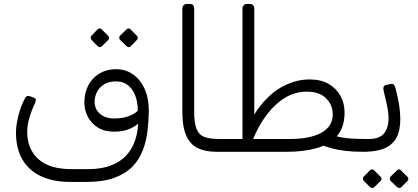

<svg xmlns="http://www.w3.org/2000/svg" viewBox="-20 -770 2119 974"><path d="M338 153Q250 153 188 124Q126 95 93.5 39Q61 -17 61 -98Q61 -133 73 -182Q85 -231 108 -274Q112 -280 118 -282.5Q124 -285 134 -281L155 -273Q163 -270 162 -262.5Q161 -255 156 -243Q139 -207 128.5 -170.5Q118 -134 118 -102Q118 -14 174.5 37Q231 88 343 88H427Q497 88 547.5 67.5Q598 47 629.5 8Q661 -31 673.5 -87Q686 -143 680 -213L735 -205Q734 -155 728 -104Q722 -53 704 -6.5Q686 40 651.5 75.5Q617 111 560 132Q503 153 417 153ZM679 -207Q679 -274 650 -315.5Q621 -357 568 -357Q531 -357 507 -341.5Q483 -326 471.5 -302.5Q460 -279 460 -255Q460 -215 488 -192Q516 -169 559 -169Q604 -169 637.5 -182.5Q671 -196 681 -212L691 -152Q670 -130 637 -116Q604 -102 559 -102Q509 -102 475.5 -123.5Q442 -145 425 -178.5Q408 -212 408 -249Q408 -285 419 -316Q430 -347 451 -370Q472 -393 502 -406Q532 -419 569 -419Q616 -419 653.5 -393.5Q691 -368 713 -320.5Q735 -273 735 -205ZM496 -535Q492 -531 486 -531Q480 -531 475 -536L444 -568Q440 -573 440 -578.5Q440 -584 444 -589L475 -621Q480 -626 486 -626Q492 -626 496 -621L528 -589Q533 -585 533.5 -578.5Q534 -572 529 -567ZM643 -535Q639 -530 633 -531Q627 -532 622 -536L589 -568Q585 -572 585 -578.5Q585 -585 589 -589L622 -621Q627 -626 632 -626Q637 -626 642 -621L674 -589Q679 -585 679 -578.5Q679 -572 674 -567Z M1080 0H1077Q1024 0 985.5 -17.5Q947 -35 926 -79.5Q905 -124 905 -205V-725Q905 -736 911 -743Q917 -750 931 -750H942Q955 -750 960 -743.5Q965 -737 965 -727V-205Q965 -144 978 -114Q991 -84 1019 -74.5Q1047 -65 1090 -65H1095Q1110 -65 1110 -50V-30Q1110 0 1080 0Z M1823 0Q1772 0 1733.5 -4.5Q1695 -9 1664.5 -17Q1634 -25 1606 -37L1669 -84Q1691 -77 1713 -73Q1735 -69 1764.5 -67Q1794 -65 1838 -65Q1853 -65 1853 -50V-30Q1853 -16 1845 -8Q1837 0 1823 0ZM1080 0Q1074 0 1069.5 -4.5Q1065 -9 1065 -15V-50Q1065 -56 1069.5 -60.5Q1074 -65 1080 -65H1211Q1249 -169 1302.5 -235.5Q1356 -302 1420 -334.5Q1484 -367 1551 -367Q1608 -367 1647.5 -344Q1687 -321 1707.5 -283Q1728 -245 1728 -200Q1728 -125 1691 -81.5Q1654 -38 1588 -19Q1522 0 1436 0ZM1264 -65H1451Q1554 -65 1611 -97Q1668 -129 1668 -190Q1668 -237 1634.5 -271Q1601 -305 1536 -305Q1477 -305 1426 -274Q1375 -243 1334 -189Q1293 -135 1264 -65ZM1210 -48V-727Q1210 -737 1216.5 -743.5Q1223 -750 1233 -750H1247Q1258 -750 1264 -743.5Q1270 -737 1270 -727V-300Q1270 -281 1270 -261.5Q1270 -242 1270 -223Q1270 -204 1269.5 -185Q1269 -166 1268 -146.5Q1267 -127 1266 -108Z M1823 0Q1816 0 1812 -6Q1808 -12 1808 -19V-39Q1808 -65 1838 -65H1852Q1914 -65 1935.5 -103.5Q1957 -142 1949 -201Q1946 -226 1939.5 -252Q1933 -278 1927 -306Q1923 -322 1926 -329.5Q1929 -337 1939 -339L1961 -344Q1975 -347 1980.5 -337Q1986 -327 1988 -316Q1992 -300 1996 -282.5Q2000 -265 2003.5 -245Q2007 -225 2009 -201Q2015 -138 2000.5 -93Q1986 -48 1943.5 -24Q1901 0 1823 0ZM1878 180Q1874 184 1868 183.5Q1862 183 1857 179L1825 147Q1821 143 1821 136.5Q1821 130 1825 126L1857 94Q1862 89 1867.5 89Q1873 89 1878 94L1910 126Q1915 130 1915.5 136.5Q1916 143 1911 148ZM2015 180Q2011 184 2005 183.5Q1999 183 1994 179L1961 147Q1957 143 1957 136.5Q1957 130 1961 126L1994 94Q1999 89 2004.5 89Q2010 89 2014 94L2046 126Q2051 130 2051.5 136.5Q2052 143 2047 148Z"/></svg>

Font: Rubik Light
Style: Italic
Weight: 300
Italic angle: -12°
Designer: Hubert and Fischer
Foundry: Hubert and Fischer
Version: Version 2.300;gftools[0.9.30]